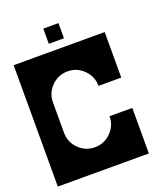

<svg xmlns="http://www.w3.org/2000/svg" viewBox="-137 -835 800 929"><g transform="rotate(-20 263.5 -371.0)"><path d="M0 -625H468.8V-390.6H351.6Q351.6 -439 317.1 -473.4Q282.7 -507.8 234.4 -507.8Q186 -507.8 151.6 -473.4Q117.2 -439 117.2 -390.6V-234.4Q117.2 -186 151.6 -151.6Q186 -117.2 234.4 -117.2Q282.7 -117.2 317.1 -151.6Q351.6 -186 351.6 -234.4H468.8V0H0ZM273.4 -664.1H195.3V-742.2H273.4Z"/></g></svg>

Font: Leporid
Style: Regular
Weight: 400
Designer: GGBotNet
Foundry: GGBotNet
Version: 1.00